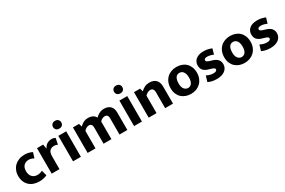

<svg xmlns="http://www.w3.org/2000/svg" viewBox="117 -1921 4654 3132"><g transform="rotate(-30 2444.5 -354.5)"><path d="M317 -97Q349 -97 373.5 -105.5Q398 -114 411 -121L438 -21Q421 -11 381 0Q341 11 293 11Q237 11 189.5 -5Q142 -21 107.5 -52.5Q73 -84 53 -130.5Q33 -177 33 -238Q33 -294 52 -340.5Q71 -387 106 -420.5Q141 -454 189 -472.5Q237 -491 296 -491Q327 -491 363.5 -484Q400 -477 438 -457L407 -356Q387 -368 362.5 -376Q338 -384 313 -384Q255 -384 219 -348.5Q183 -313 183 -242Q183 -202 195 -174.5Q207 -147 226 -129.5Q245 -112 269 -104.5Q293 -97 317 -97Z M526 0V-480H642L657 -396Q666 -414 679 -431.5Q692 -449 710 -462Q728 -475 751.5 -483Q775 -491 804 -491Q826 -491 844.5 -485.5Q863 -480 874 -473L850 -358Q839 -364 822 -369Q805 -374 780 -374Q734 -374 703.5 -344Q673 -314 673 -240V0Z M928 0V-480H1076V0ZM1002 -574Q964 -574 944 -595.5Q924 -617 924 -647Q924 -677 944.5 -698.5Q965 -720 1002 -720Q1039 -720 1059.5 -699Q1080 -678 1080 -647Q1080 -616 1060 -595Q1040 -574 1002 -574Z M1351 0H1203V-480H1318L1335 -420Q1367 -453 1405 -472Q1443 -491 1490 -491Q1593 -491 1631 -418Q1663 -451 1703.5 -471Q1744 -491 1790 -491Q1867 -491 1909 -449.5Q1951 -408 1951 -328V0H1803V-313Q1803 -343 1787 -361Q1771 -379 1744 -379Q1720 -379 1694 -367Q1668 -355 1651 -332V0H1503V-313Q1503 -343 1487 -361Q1471 -379 1444 -379Q1420 -379 1394 -365Q1368 -351 1351 -328Z M2078 0V-480H2226V0ZM2152 -574Q2114 -574 2094 -595.5Q2074 -617 2074 -647Q2074 -677 2094.5 -698.5Q2115 -720 2152 -720Q2189 -720 2209.5 -699Q2230 -678 2230 -647Q2230 -616 2210 -595Q2190 -574 2152 -574Z M2501 0H2353V-480H2468L2485 -420Q2517 -453 2557 -472Q2597 -491 2644 -491Q2725 -491 2768 -447Q2811 -403 2811 -318V0H2663V-303Q2663 -338 2646.5 -358.5Q2630 -379 2598 -379Q2574 -379 2547.5 -365Q2521 -351 2501 -328Z M3402 -243Q3402 -184 3382.5 -137Q3363 -90 3329 -57Q3295 -24 3249 -6.5Q3203 11 3150 11Q3097 11 3051.5 -5.5Q3006 -22 2973 -53Q2940 -84 2921 -129.5Q2902 -175 2902 -233Q2902 -294 2921.5 -342Q2941 -390 2975 -423Q3009 -456 3055 -473.5Q3101 -491 3154 -491Q3207 -491 3252.5 -475Q3298 -459 3331 -427.5Q3364 -396 3383 -350Q3402 -304 3402 -243ZM3250 -238Q3250 -277 3242 -304.5Q3234 -332 3220 -349.5Q3206 -367 3188 -375Q3170 -383 3151 -383Q3132 -383 3114.5 -376Q3097 -369 3083.5 -352Q3070 -335 3062 -307.5Q3054 -280 3054 -238Q3054 -165 3084 -131Q3114 -97 3153 -97Q3172 -97 3189.5 -104.5Q3207 -112 3220.5 -128.5Q3234 -145 3242 -172Q3250 -199 3250 -238Z M3789 -357Q3762 -370 3732 -377.5Q3702 -385 3674 -385Q3648 -385 3632 -376Q3616 -367 3616 -351Q3616 -334 3631.5 -322.5Q3647 -311 3693 -298L3723 -289Q3783 -271 3814 -236.5Q3845 -202 3845 -148Q3845 -112 3830 -82.5Q3815 -53 3787.5 -32Q3760 -11 3721.5 0Q3683 11 3636 11Q3585 11 3545.5 2Q3506 -7 3472 -24L3504 -131Q3533 -116 3564.5 -106.5Q3596 -97 3629 -97Q3667 -97 3682.5 -108Q3698 -119 3698 -134Q3698 -143 3694.5 -149.5Q3691 -156 3682 -162Q3673 -168 3656.5 -173.5Q3640 -179 3614 -187L3583 -196Q3524 -215 3497 -248.5Q3470 -282 3470 -339Q3470 -372 3483 -399.5Q3496 -427 3520.5 -447.5Q3545 -468 3580.5 -479.5Q3616 -491 3662 -491Q3708 -491 3747.5 -482.5Q3787 -474 3819 -459Z M4412 -243Q4412 -184 4392.5 -137Q4373 -90 4339 -57Q4305 -24 4259 -6.5Q4213 11 4160 11Q4107 11 4061.5 -5.5Q4016 -22 3983 -53Q3950 -84 3931 -129.5Q3912 -175 3912 -233Q3912 -294 3931.5 -342Q3951 -390 3985 -423Q4019 -456 4065 -473.5Q4111 -491 4164 -491Q4217 -491 4262.5 -475Q4308 -459 4341 -427.5Q4374 -396 4393 -350Q4412 -304 4412 -243ZM4260 -238Q4260 -277 4252 -304.5Q4244 -332 4230 -349.5Q4216 -367 4198 -375Q4180 -383 4161 -383Q4142 -383 4124.5 -376Q4107 -369 4093.5 -352Q4080 -335 4072 -307.5Q4064 -280 4064 -238Q4064 -165 4094 -131Q4124 -97 4163 -97Q4182 -97 4199.5 -104.5Q4217 -112 4230.5 -128.5Q4244 -145 4252 -172Q4260 -199 4260 -238Z M4799 -357Q4772 -370 4742 -377.5Q4712 -385 4684 -385Q4658 -385 4642 -376Q4626 -367 4626 -351Q4626 -334 4641.5 -322.5Q4657 -311 4703 -298L4733 -289Q4793 -271 4824 -236.5Q4855 -202 4855 -148Q4855 -112 4840 -82.5Q4825 -53 4797.5 -32Q4770 -11 4731.5 0Q4693 11 4646 11Q4595 11 4555.5 2Q4516 -7 4482 -24L4514 -131Q4543 -116 4574.5 -106.5Q4606 -97 4639 -97Q4677 -97 4692.5 -108Q4708 -119 4708 -134Q4708 -143 4704.5 -149.5Q4701 -156 4692 -162Q4683 -168 4666.5 -173.5Q4650 -179 4624 -187L4593 -196Q4534 -215 4507 -248.5Q4480 -282 4480 -339Q4480 -372 4493 -399.5Q4506 -427 4530.5 -447.5Q4555 -468 4590.5 -479.5Q4626 -491 4672 -491Q4718 -491 4757.5 -482.5Q4797 -474 4829 -459Z"/></g></svg>

Font: Mukta ExtraBold
Style: Regular
Weight: 800
Designer: Girish Dalvi and Yashodeep Gholap
Foundry: Ek Type
Version: Version 2.538;PS 1.002;hotconv 16.6.51;makeotf.lib2.5.65220;